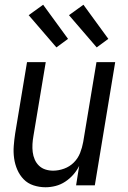

<svg xmlns="http://www.w3.org/2000/svg" viewBox="-20 -782 540 810"><path d="M172 8Q146 8 121.5 0Q97 -8 80 -25.5Q63 -43 53 -66Q43 -89 39.5 -114.5Q36 -140 38 -166.5Q40 -193 44 -219L94 -520H173L121 -208Q118 -191 117 -174Q116 -157 118 -140.5Q120 -124 126.5 -109Q133 -94 144.5 -83Q156 -72 171.5 -67Q187 -62 204 -62Q227 -62 250.5 -70.5Q274 -79 291.5 -96.5Q309 -114 318 -137Q327 -160 331 -183L387 -520H466L380 0H301L314 -82Q304 -62 289 -45Q274 -28 255 -15.5Q236 -3 214.5 2.5Q193 8 172 8ZM388 -582 271 -718 332 -762 437 -618ZM218 -582 101 -718 162 -762 267 -618Z"/></svg>

Font: Iosevka Oblique
Style: Regular
Weight: 400
Italic angle: -9°
Monospace: yes
Designer: Belleve Invis
Foundry: Belleve Invis
Version: Version 32.5.0; ttfautohint (v1.8.4)